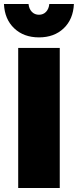

<svg xmlns="http://www.w3.org/2000/svg" viewBox="-32 -941 390 961"><path d="M110.8 -920.9Q113.3 -896.5 127.4 -881.8Q141.6 -867.2 163.1 -867.2Q184.6 -867.2 198.5 -881.8Q212.4 -896.5 214.8 -920.9H337.9Q334.5 -844.7 286.9 -799.3Q239.3 -753.9 163.1 -753.9Q86.9 -753.9 39.1 -799.3Q-8.8 -844.7 -12.2 -920.9ZM59.1 -701.2H267.1V0H59.1Z"/></svg>

Font: Montserrat arm ExtraBold
Style: Regular
Weight: 800
Designer: Julieta Ulanovsky
Foundry: Julieta Ulanovsky
Version: Version 6.000;PS 006.000;hotconv 1.0.88;makeotf.lib2.5.64775